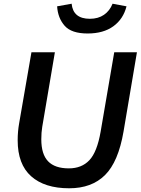

<svg xmlns="http://www.w3.org/2000/svg" viewBox="-20 -999 756 1032"><path d="M75 -245Q75 -292 83 -337L149 -718H275L207 -317Q202 -287 202 -250Q202 -170 238.5 -132Q275 -94 350 -94Q419 -94 460.5 -138Q502 -182 521 -292L594 -718H716L644 -292Q616 -129 544.5 -58Q473 13 352 13Q220 13 147.5 -51.5Q75 -116 75 -245ZM287 -965 365 -979Q373 -898 463 -898Q508 -898 539 -919.5Q570 -941 585 -979L660 -965Q643 -897 589.5 -858Q536 -819 451 -819Q364 -819 327.5 -860.5Q291 -902 287 -965Z"/></svg>

Font: Nebula Sans Semibold
Style: Regular
Weight: 600
Italic angle: -9°
Designer: Paul D. Hunt for Adobe (as Source Sans)
Foundry: Nebula Entertainment & Broadcasting LLC
Version: Version 1.010